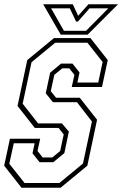

<svg xmlns="http://www.w3.org/2000/svg" viewBox="-22 -878 572 898"><path d="M78.5 0 -2.5 -103 24.5 -229H166L153.5 -172L177.5 -141.5H222.5L259.5 -172L276 -249L252 -279.5H141L60 -382.5L105.5 -597L230.5 -700H401L482 -597L455 -471H313.5L326 -528L302 -558.5H269.5L232 -528L215.5 -451.5L240 -421H351L432 -318L386.5 -103L261.5 0ZM93 -22H255.5L366 -113L408 -309.5L338 -400H225.5L192 -441.5L212.5 -538L263.5 -580.5H317L350 -539L340 -492H437.5L458 -588L387 -678H236L125.5 -587L84 -393L156 -301H267.5L300 -262.5L279 -162L227.5 -119.5H163L130 -161L140 -208H42.5L21.5 -112ZM262 -716 180 -858H318.5L343.5 -804L391.5 -858H530L388 -716ZM277 -734H380.5L484.5 -839H397L342 -777H334L304.5 -839H217Z"/></svg>

Font: Tourney Condensed ExtraLight
Style: Italic
Weight: 200
Width: 3
Italic angle: -12°
Designer: Tyler Finck
Foundry: Etcetera Type Co
Version: Version 1.010; ttfautohint (v1.8.3)